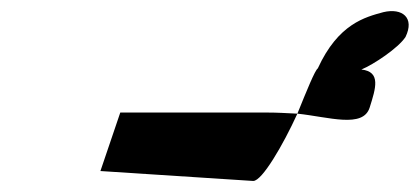

<svg xmlns="http://www.w3.org/2000/svg" viewBox="-20 -516 761 348"><path d="M162 -206 439 -188C455 -188 493 -253 519 -310C498 -311 483 -312 465 -312H198ZM519 -310C576 -304 638 -283 650 -321C661 -356 671 -386 635 -390C657 -399 702 -429 715 -449C732 -484 709 -502 675 -494C642 -485 593 -473 556 -392C551 -389 536 -352 519 -310Z"/></svg>

Font: bitstorm
Style: maxextobl
Weight: 400
Version: Version 0.2